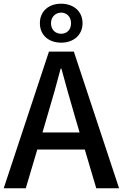

<svg xmlns="http://www.w3.org/2000/svg" viewBox="-20 -1015 662 1035"><path d="M310 -785C376 -785 425 -826 425 -890C425 -954 376 -995 310 -995C242 -995 195 -954 195 -890C195 -826 242 -785 310 -785ZM310 -833C280 -833 255 -853 255 -890C255 -925 280 -947 310 -947C339 -947 363 -925 363 -890C363 -853 339 -833 310 -833ZM0 0H119L181 -209H437L499 0H622L378 -737H244ZM209 -301 238 -400C262 -480 285 -561 307 -645H311C334 -562 356 -480 380 -400L409 -301Z"/></svg>

Font: Noto Sans CJK HK Medium
Style: Regular
Weight: 500
Designer: Ryoko NISHIZUKA 西塚涼子 (kana, bopomofo & ideographs); Paul D. Hunt (Latin, Greek & Cyrillic); Sandoll Communications 산돌커뮤니
Foundry: Adobe
Version: Version 2.004;hotconv 1.0.118;makeotfexe 2.5.65603